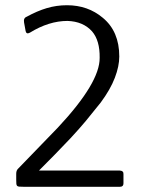

<svg xmlns="http://www.w3.org/2000/svg" viewBox="-20 -667 540 734"><path d="M69 47Q59 47 53.5 46.5Q48 46 45.5 43.5Q43 41 42.5 35.5Q42 30 42 19V-3Q42 -16 50 -23L201 -179Q362 -351 361 -446Q362 -512 332 -547Q298 -585 238 -587Q167 -587 94 -542Q81 -535 78 -548L72 -581Q69 -598 82 -603Q122 -625 159 -636Q196 -647 236 -647Q316 -647 373 -599Q436 -547 436 -451Q436 -414 419 -369.5Q402 -325 365 -275Q330 -231 308 -204.5Q286 -178 250 -139Q211 -98 188.5 -75Q166 -52 129 -15H438Q453 -14 452 -1V34Q452 47 439 47Z"/></svg>

Font: NanumGothicCoding
Style: Regular
Weight: 400
Monospace: yes
Designer: Kwon Bruce; Nicolas Noh; Sung-woo Choi; Go-un Cha; Soo-hyun Park;
Foundry: NHN Corporation
Version: Version 2.000;PS 1;hotconv 1.0.49;makeotf.lib2.0.14853